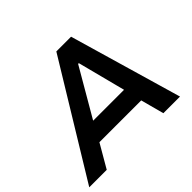

<svg xmlns="http://www.w3.org/2000/svg" viewBox="-176 -920 1134 1134"><g transform="rotate(-45 391.5 -352.5)"><path d="M-18 0 412 -705H535L740 0H601L548 -198L599 -146H177L243 -198L128 0ZM451 -562 259 -232 239 -262H574L542 -233L457 -562Z"/></g></svg>

Font: Nunito Sans 6pt
Style: Bold Italic
Weight: 700
Italic angle: -9°
Version: Version 3.101;gftools[0.9.27]